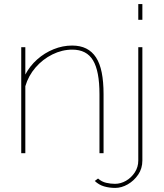

<svg xmlns="http://www.w3.org/2000/svg" viewBox="-20 -750 801 940"><path d="M487 0H467V-289Q467 -402 435.5 -454.5Q404 -507 334 -507Q284 -507 236.5 -483.5Q189 -460 154 -419.5Q119 -379 104 -328V0H84V-519H104V-385Q126 -427 162 -459Q198 -491 242.5 -509Q287 -527 333 -527Q373 -527 402 -512.5Q431 -498 450 -469Q469 -440 478 -395Q487 -350 487 -289ZM544 170Q515 170 489.5 162.5Q464 155 444 136L460 124Q478 140 500 145Q522 150 543 150Q571 150 597 135Q623 120 640 94Q657 68 657 36V-519H677V36Q677 75 656.5 105Q636 135 605.5 152.5Q575 170 544 170ZM657 -653V-730H677V-653Z"/></svg>

Font: Raleway Thin
Style: Regular
Weight: 100
Designer: Matt McInerney, Pablo Impallari, Rodrigo Fuenzalida
Foundry: Matt McInerney, Pablo Impallari, Rodrigo Fuenzalida
Version: Version 4.026